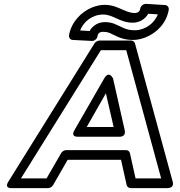

<svg xmlns="http://www.w3.org/2000/svg" viewBox="-20 -945 930 990"><path d="M630 -171H321C311 -171 300 -164 295 -155L220 -25H88L500 -686H631L811 -25H679L650 -155C648 -165 639 -171 630 -171ZM604 -121 633 9C635 18 644 25 654 25H841C884 25 870 -10 870 -10L676 -721C674 -729 666 -736 656 -736H493C485 -736 473 -730 467 -721L24 -10C-1 29 41 25 41 25H228C237 25 248 19 254 9L329 -121ZM381 -240H594C594 -240 631 -236 623 -274L563 -540C563 -540 543 -585 517 -540L364 -274C364 -274 341 -240 381 -240ZM427 -290 526 -464 566 -290ZM665 -828C698 -828 729 -846 744 -874L794 -871C777 -827 731 -789 674 -789C627 -789 608 -807 568 -823C554 -828 538 -831 520 -831C487 -831 457 -813 442 -785L393 -788C411 -834 456 -870 512 -870C539 -870 558 -860 581 -850C601 -841 627 -828 665 -828ZM674 -878C649 -878 630 -888 608 -897C587 -906 560 -920 520 -920C498 -920 477 -915 456 -907C398 -884 348 -831 336 -764C334 -752 341 -740 355 -739L453 -734C469 -733 481 -746 483 -759C485 -773 494 -781 512 -781C525 -781 535 -779 543 -776C573 -764 604 -739 665 -739C687 -739 709 -744 730 -752C788 -775 838 -825 850 -894C852 -906 845 -918 831 -919L734 -925C718 -926 705 -913 703 -900C701 -887 693 -878 674 -878Z"/></svg>

Font: Asimov
Style: XWidOuIt
Weight: 500
Designer: Google
Version: Version 2.000980; 2014